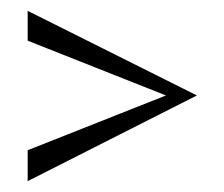

<svg xmlns="http://www.w3.org/2000/svg" viewBox="-20 -404 413 354"><path d="M31 -384 343 -228 31 -70V-127L286 -228L31 -329Z"/></svg>

Font: Darker Grotesque Medium
Style: Regular
Weight: 500
Designer: Gabriel Lam
Foundry: TypeRant
Version: Version 1.000;gftools[0.9.28]